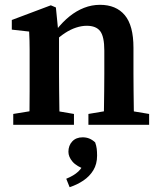

<svg xmlns="http://www.w3.org/2000/svg" viewBox="-20 -518 664 797"><path d="M35 0V-45L139 -62H188L287 -45V0ZM101 0Q102 -25 102.5 -62.5Q103 -100 103 -140Q103 -180 103 -212V-265Q103 -292 103 -311.5Q103 -331 102.5 -349Q102 -367 101 -387L29 -395V-435L191 -496L212 -487L223 -376L225 -374V-212Q225 -180 225.5 -140Q226 -100 226.5 -62.5Q227 -25 228 0ZM347 0V-45L448 -62H497L599 -45V0ZM410 0Q411 -25 411.5 -62Q412 -99 412.5 -139Q413 -179 413 -212V-308Q413 -366 396 -388.5Q379 -411 340 -411Q319 -411 296 -403.5Q273 -396 250 -381Q227 -366 202 -342L195 -394H214Q240 -427 268.5 -450Q297 -473 329 -485.5Q361 -498 395 -498Q462 -498 498 -455Q534 -412 534 -320V-212Q534 -179 534.5 -139Q535 -99 535.5 -62Q536 -25 537 0ZM383 128Q383 163 367.5 188.5Q352 214 326 231.5Q300 249 269 259L255 224Q287 211 305 194Q323 177 331 153L338 187Q298 173 281 153Q264 133 264 112Q264 86 280 69Q296 52 323 52Q338 52 350.5 57Q363 62 375 73Q380 87 381.5 99.5Q383 112 383 128Z"/></svg>

Font: Source Serif 4 18pt SemiBold
Style: Regular
Weight: 600
Designer: Frank Grießhammer
Foundry: Adobe Systems Incorporated
Version: Version 4.004;hotconv 1.0.116;makeotfexe 2.5.65601